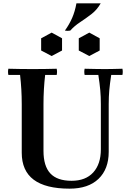

<svg xmlns="http://www.w3.org/2000/svg" viewBox="-20 -1113 781 1148"><path d="M396 15Q253 15 181.5 -38.5Q110 -92 110 -200V-490Q110 -535 107.5 -578.5Q105 -622 100 -665H30Q26 -684 30 -702Q65 -701 103 -700.5Q141 -700 175 -700Q210 -700 247.5 -700.5Q285 -701 319 -702Q323 -684 319 -665H250Q245 -622 242.5 -578.5Q240 -535 240 -490V-211Q240 -120 281 -76Q322 -32 408 -32Q492 -32 537.5 -82Q583 -132 583 -220V-490Q583 -535 579.5 -574Q576 -613 568 -665H486Q482 -684 486 -702Q524 -701 556.5 -700.5Q589 -700 608 -700Q625 -700 651.5 -700.5Q678 -701 712 -702Q716 -684 712 -665H645Q637 -613 633.5 -574Q630 -535 630 -490V-205Q630 -102 569 -43.5Q508 15 396 15ZM289 -918 351 -884V-811L289 -778L226 -811V-884ZM514 -918 576 -884V-811L514 -778L451 -811V-884ZM582 -1093Q560 -1054 526 -1028Q492 -1002 458.5 -980Q425 -958 400 -930Q384 -927 368 -930Q395 -968 411.5 -1006Q428 -1044 437 -1093Z"/></svg>

Font: Poltawski Nowy SemiBold
Style: Regular
Weight: 600
Version: Version 1.001;gftools[0.9.25]